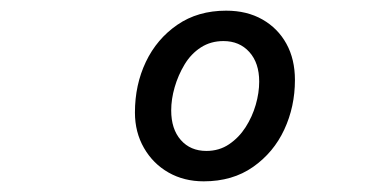

<svg xmlns="http://www.w3.org/2000/svg" viewBox="-20 -730 690 360"><path d="M362 -390Q325 -390 296 -406.5Q267 -423 250 -452.5Q233 -482 233 -519Q233 -571 253.5 -614Q274 -657 312.5 -683.5Q351 -710 404 -710Q443 -710 472 -693.5Q501 -677 517 -648Q533 -619 533 -580Q533 -530 513 -487Q493 -444 454.5 -417Q416 -390 362 -390ZM367 -447Q391 -447 409.5 -459.5Q428 -472 440.5 -491.5Q453 -511 459.5 -533.5Q466 -556 466 -577Q466 -612 447.5 -632.5Q429 -653 399 -653Q375 -653 356.5 -641Q338 -629 326 -609Q314 -589 307.5 -566.5Q301 -544 301 -523Q301 -488 319 -467.5Q337 -447 367 -447Z"/></svg>

Font: Azeret Mono Thin Light
Style: Italic
Weight: 300
Italic angle: -12°
Version: Version 1.002